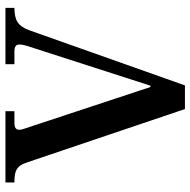

<svg xmlns="http://www.w3.org/2000/svg" viewBox="-17 -683 700 706"><g transform="rotate(-90 333.0 -330.0)"><path d="M285 0 90 -577Q84 -596 76.5 -606.5Q69 -617 55.5 -622Q42 -627 15 -627V-660H277V-627H233Q216 -627 211 -618.5Q206 -610 212 -593L366 -127H371L517 -580Q525 -606 521 -616.5Q517 -627 498 -627H450V-660H657V-627Q622 -627 604 -615Q586 -603 575 -573L372 0Z"/></g></svg>

Font: Frank Ruhl Libre Medium
Style: Regular
Weight: 500
Designer: Yanek Iontef
Foundry: Fontef
Version: Version 6.004